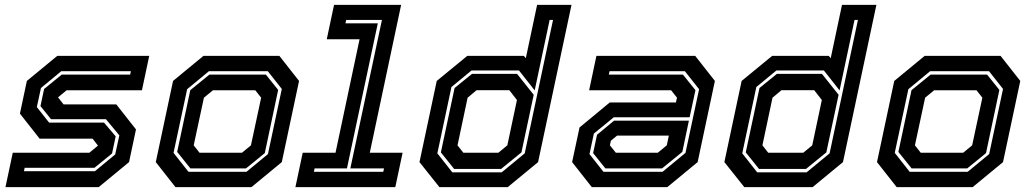

<svg xmlns="http://www.w3.org/2000/svg" viewBox="-20 -770 4238 790"><path d="M2.5 0 32.5 -141.5H347.5L384.5 -172L384 -169.5L361 -199.5H143L62 -302.5L90.5 -437L215.5 -540H594L564 -398.5H254L217 -368L217.5 -371L241.5 -340.5H458.5L539.5 -237.5L511 -103L386 0ZM78.5 -65.5H370.5L454 -134.5L471 -213L416 -279.5H190L146.5 -333.5L161.5 -404L234 -463H515.5L518.5 -477H232L148.5 -408L131.5 -329.5L182 -265.5H408L456 -209L441 -138.5L368.5 -79.5H81.5Z M702 0 621 -103 692 -437 817 -540H1129.5L1210.5 -437L1139.5 -103L1014.5 0ZM755.5 -63H994L1082.5 -136L1139.5 -404L1082 -477H839.5L750 -403L694 -141ZM763.5 -77 709 -145 763 -399 841.5 -463H1074L1124.5 -400L1069.5 -140L992 -77ZM801 -141.5H975.5L1012.5 -172L1054.5 -368L1030.5 -398.5H856L819 -368L777 -172Z M1195.5 0 1225.5 -141.5H1360.5L1459.5 -608.5H1324.5L1354.5 -750H1630.5L1501.5 -141.5H1636.5L1606.5 0ZM1271.5 -63H1557L1560 -77H1421.5L1551.5 -688H1404.5L1401.5 -674H1534.5L1407.5 -77H1274.5Z M2069 0H1788L1706 -103L1777 -437L1902.5 -540H2135.5L2143.5 -530.5L2190 -750H2331.5L2194 -103ZM2042 -75H1848.5L1794 -143L1850.5 -408L1922 -466H2107.5L2176 -380L2125.5 -143ZM2030.5 -141.5 2067.5 -172 2107 -358.5 2075.5 -399H1941L1904 -368L1862.5 -172L1886.5 -141.5ZM2044.5 -61 2139 -139 2255.5 -688H2241.5L2180 -398L2115.5 -480H1920L1837.5 -412L1779.5 -139L1841 -61Z M2415 0 2334 -103 2364.5 -245.5 2489 -348.5H2761L2765.5 -368L2741.5 -398.5H2404L2434 -540H2840.5L2921.5 -437L2850.5 -103L2725.5 0ZM2471 -77 2420.5 -140 2436.5 -215.5 2506.5 -273.5H2814.5L2787.5 -145L2704 -77ZM2463 -63H2706L2800.5 -141L2856.5 -403L2798 -477H2488L2485 -463H2790L2841.5 -399L2817.5 -287.5H2505.5L2423.5 -220.5L2405.5 -136ZM2514 -141.5H2686.5L2723.5 -172L2732 -212H2519L2493.5 -191L2489.5 -172Z M3323.5 0H3042.5L2960.5 -103L3031.5 -437L3157 -540H3390L3398 -530.5L3444.5 -750H3586L3448.5 -103ZM3296.5 -75H3103L3048.5 -143L3105 -408L3176.5 -466H3362L3430.5 -380L3380 -143ZM3285 -141.5 3322 -172 3361.5 -358.5 3330 -399H3195.5L3158.5 -368L3117 -172L3141 -141.5ZM3299 -61 3393.5 -139 3510 -688H3496L3434.5 -398L3370 -480H3174.5L3092 -412L3034 -139L3095.5 -61Z M3669.5 0 3588.5 -103 3659.5 -437 3784.5 -540H4097L4178 -437L4107 -103L3982 0ZM3723 -63H3961.5L4050 -136L4107 -404L4049.5 -477H3807L3717.5 -403L3661.5 -141ZM3731 -77 3676.5 -145 3730.5 -399 3809 -463H4041.5L4092 -400L4037 -140L3959.5 -77ZM3768.5 -141.5H3943L3980 -172L4022 -368L3998 -398.5H3823.5L3786.5 -368L3744.5 -172Z"/></svg>

Font: Tourney Thin
Style: Bold Italic
Weight: 700
Italic angle: -12°
Version: Version 1.015